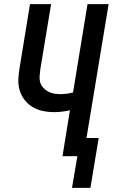

<svg xmlns="http://www.w3.org/2000/svg" viewBox="-20 -755 545 928"><path d="M417 153H328L354 0H282L318 -222Q300 -218 280.5 -215.5Q261 -213 242 -213Q213 -213 185.5 -219Q158 -225 135.5 -239Q113 -253 97 -274.5Q81 -296 74 -322.5Q67 -349 69 -377.5Q71 -406 76 -435L125 -735H227L175 -421Q173 -404 171.5 -388Q170 -372 174 -357.5Q178 -343 188.5 -331.5Q199 -320 211.5 -313Q224 -306 239.5 -303Q255 -300 271 -300Q286 -300 301.5 -302Q317 -304 333 -308L403 -735H505L398 -88H457Z"/></svg>

Font: Iosevka SS18 Semibold
Style: Italic
Weight: 600
Italic angle: -9°
Monospace: yes
Designer: Belleve Invis
Foundry: Belleve Invis
Version: Version 25.1.1; ttfautohint (v1.8.4)